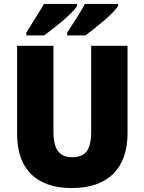

<svg xmlns="http://www.w3.org/2000/svg" viewBox="-20 -1040 735 977"><path d="M581 -1010V-1020H412C393 -982 353 -924 322 -874V-860H415C465 -897 561 -974 581 -1010ZM372 -1010V-1020H204C183 -983 145 -925 114 -874V-860H205C258 -899 352 -973 372 -1010ZM629 -362V-807H444V-371C444 -277 415 -240 348 -240C284 -240 252 -277 252 -370V-807H67V-358C67 -180 165 -83 345 -83C533 -83 629 -187 629 -362Z"/></svg>

Font: Noto Sans Kannada UI SemiCondensed Black
Style: Regular
Weight: 900
Width: 4
Designer: Jelle Bosma - Monotype Design Team
Foundry: Monotype Imaging Inc.
Version: Version 2.005